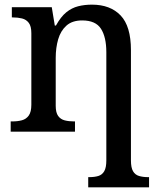

<svg xmlns="http://www.w3.org/2000/svg" viewBox="-20 -567 689 827"><path d="M360 240V196H364Q387 196 403.5 191Q420 186 429 170.5Q438 155 438 124V-342Q438 -407 415 -443Q392 -479 334 -479Q291 -479 266 -456.5Q241 -434 230.5 -397.5Q220 -361 220 -318V-111Q220 -82 230.5 -67.5Q241 -53 259 -48.5Q277 -44 299 -44H303V0H26V-44H33Q56 -44 74.5 -49Q93 -54 104 -69.5Q115 -85 115 -116V-424Q115 -454 104 -468.5Q93 -483 75 -487.5Q57 -492 35 -492H31V-536H203L216 -457H221Q242 -495 265.5 -514Q289 -533 316.5 -540Q344 -547 376 -547Q455 -547 499.5 -500.5Q544 -454 544 -351V124Q544 155 553 170.5Q562 186 579 191Q596 196 618 196H622V240Z"/></svg>

Font: ET Text
Style: Regular
Weight: 470
Designer: Monotype Design Team
Foundry: Monotype Imaging Inc.
Version: Version 2.009